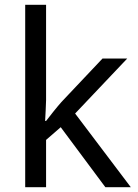

<svg xmlns="http://www.w3.org/2000/svg" viewBox="-20 -780 574 800"><path d="M172 -363V-760H85V0H172V-197L233 -250L419 0H525L293 -307L510 -536H407L236 -355C218 -335 184 -292 172 -276H168C169 -301 172 -342 172 -363Z"/></svg>

Font: Noto Sans Sunuwar
Style: Regular
Weight: 400
Designer: Anshuman Pandey
Foundry: Jamra Patel LLC
Version: Version 1.000